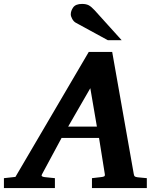

<svg xmlns="http://www.w3.org/2000/svg" viewBox="-73 -949 808 969"><path d="M668 0H391.1V-49.8Q402.3 -50.8 415.8 -52.7Q429.2 -54.7 437 -55.2Q446.8 -56.2 452.1 -58.6Q457.5 -61 456.1 -69.8L426.8 -252.9H237.8L139.2 -69.8Q131.3 -57.6 151.9 -55.2Q160.6 -54.7 175.5 -52.7Q190.4 -50.8 204.1 -49.8V0H-53.2V-49.8L4.9 -56.2L375 -687H493.2L602.1 -70.8Q603.5 -61.5 607.2 -58.6Q610.8 -55.7 622.1 -54.2Q629.9 -53.7 642.8 -52.2Q655.8 -50.8 668 -49.8ZM416 -310.1 382.8 -503.9 271 -310.1ZM541 -746.1H471.2L309.1 -834.5Q298.8 -840.3 291.5 -853.5Q284.2 -866.7 284.2 -876.5Q284.2 -894.5 296.6 -911.9Q309.1 -929.2 341.3 -929.2Q361.3 -929.2 374.3 -922.6Q387.2 -916 404.3 -897.5Z"/></svg>

Font: Charis
Style: Bold Italic
Weight: 700
Italic angle: -11°
Designer: Walt Agee, Miriam Martin, Annie Olsen, Victor Gaultney, Lorna Priest, Alan Ward, Bob Hallissy, Martin Hosken, Sharon Cor
Foundry: SIL Global
Version: Version 7.000